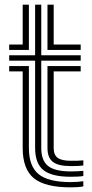

<svg xmlns="http://www.w3.org/2000/svg" viewBox="-20 -790 394 819"><path d="M282 -36Q200.5 -36 165.1 -64.5Q129.8 -93 129.8 -158.5V-531.2H19.2V-554.2H129.8V-770H156V-554.2H324.2V-531.2H156V-158.5Q156 -105 185.2 -81.9Q214.5 -58.8 282 -58.8Q296.8 -58.8 309.6 -59.4Q322.5 -60 335.5 -61.2V-39.2Q326 -37.5 313.2 -36.8Q300.5 -36 282 -36ZM282 9.2Q172 9.2 124.4 -29.8Q76.8 -68.8 76.8 -158.5V-485.5H19.2V-508.2H103.2V-158.5Q103.2 -80.8 144.8 -47Q186.2 -13.2 282 -13.2Q296.5 -13.2 309.2 -14.2Q322 -15.2 335.5 -17V5Q315.5 9.2 282 9.2ZM282 -81.5Q228.8 -81.5 205.6 -99.4Q182.5 -117.2 182.5 -158.5V-508.2H324.2V-485.5H209V-158.5Q209 -129.2 226 -116.8Q243 -104.2 282 -104.2Q298.8 -104.2 312 -104.5Q325.2 -104.8 335.5 -106V-84Q325.5 -82.8 312.2 -82.1Q299 -81.5 282 -81.5ZM19.2 -577V-600H76.8V-770H103.2V-577ZM182.5 -577V-770H209V-600H324.2V-577Z"/></svg>

Font: Big Shoulders Inline Text Thin ExtraBold
Style: Regular
Weight: 800
Version: Version 2.002